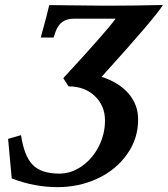

<svg xmlns="http://www.w3.org/2000/svg" viewBox="-20 -753 678 775"><path d="M219.7 -52.2Q267.1 -52.2 309.8 -81.8Q352.5 -111.3 378.2 -161.1Q403.8 -210.9 403.8 -266.6Q403.8 -326.2 362.8 -365.2Q321.8 -404.3 256.8 -404.3L235.4 -437.5Q408.2 -624.5 446.8 -677.7H280.3Q249 -677.7 231 -664.1Q212.9 -650.4 203.1 -621.6L196.3 -601.6H144.5Q172.9 -703.6 178.7 -732.4L406.7 -730Q518.1 -730 637.7 -732.9Q606 -681.2 390.1 -442.9Q459 -420.9 498.3 -376Q537.6 -331.1 537.6 -270.5Q537.6 -192.9 492.4 -129.6Q447.3 -66.4 373 -32Q298.8 2.4 211.9 2.4Q119.1 2.4 27.3 -32.7Q16.6 -147 12.7 -192.4L64.9 -207.5Q77.1 -124 111.6 -88.1Q146 -52.2 219.7 -52.2Z"/></svg>

Font: Flanker
Style: Bold Italic
Weight: 700
Italic angle: -12°
Designer: Flanker
Version: Version 2.000